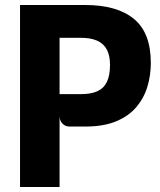

<svg xmlns="http://www.w3.org/2000/svg" viewBox="-20 -747 640 767"><path d="M257 -241.5Q240.5 -241.5 229.2 -253.5Q218 -265.5 218 -284.5L183.5 -342.5L218 -371H304Q344.5 -371 370 -383Q395.5 -395 407.5 -420.8Q419.5 -446.5 419.5 -488Q419.5 -525.5 406.5 -549.5Q393.5 -573.5 367.5 -584.8Q341.5 -596 302.5 -596H215.5L172.5 -727Q187 -727 206.8 -727Q226.5 -727 248 -727Q269.5 -727 288.5 -727Q307.5 -727 320.5 -727Q447.5 -727 515 -671.5Q582.5 -616 582.5 -496Q582.5 -445.5 568.5 -399.8Q554.5 -354 523.8 -318.2Q493 -282.5 443 -262Q393 -241.5 321.5 -241.5ZM60 0V-727H218V0Z"/></svg>

Font: Spline Sans Mono
Style: Bold
Weight: 700
Designer: Eben Sorkin, Mirko Velimirovic
Foundry: Sorkin Type
Version: Version 1.004